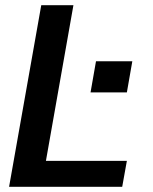

<svg xmlns="http://www.w3.org/2000/svg" viewBox="-20 -720 590 740"><path d="M329 -364H469L490 -484H350ZM15 0H451L469 -100H157L263 -700H139Z"/></svg>

Font: Uncut Sans Semibold
Style: Italic
Weight: 600
Italic angle: -10°
Designer: Kasper Nordkvist
Foundry: Uncut Type
Version: Version 1.111;FEAKit 1.0